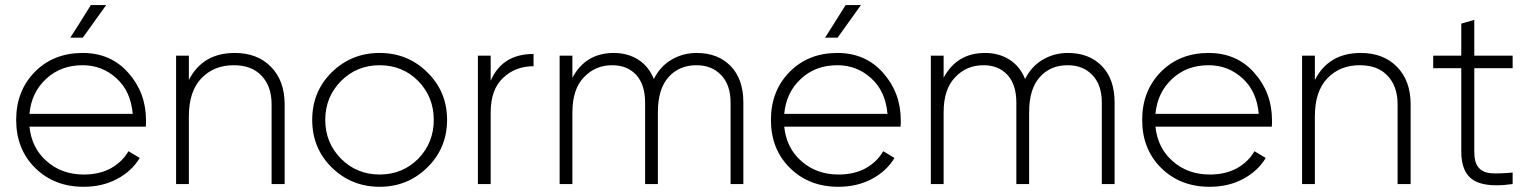

<svg xmlns="http://www.w3.org/2000/svg" viewBox="-20 -717 5956 748"><path d="M393.6 -697.3Q371.1 -665 302.7 -570.3Q291 -570.3 253.9 -570.3Q274.4 -601.6 334 -697.3Q348.6 -697.3 393.6 -697.3ZM301.8 -510.7Q412.1 -510.7 480.5 -432.6Q548.8 -355.5 548.8 -248Q548.8 -244.1 548.8 -236.3Q547.9 -227.5 547.9 -223.6Q397.5 -223.6 94.7 -223.6Q103.5 -139.6 162.1 -88.9Q220.7 -37.1 306.6 -37.1Q367.2 -37.1 412.1 -61.5Q457 -86.9 480.5 -127.9Q495.1 -119.1 524.4 -101.6Q493.2 -49.8 435.5 -19.5Q378.9 10.7 305.7 10.7Q191.4 10.7 117.2 -62.5Q43 -135.7 43 -250Q43 -362.3 115.2 -436.5Q188.5 -510.7 301.8 -510.7ZM301.8 -462.9Q216.8 -462.9 160.2 -410.2Q102.5 -357.4 94.7 -273.4Q228.5 -273.4 497.1 -273.4Q489.3 -362.3 433.6 -412.1Q377.9 -462.9 301.8 -462.9Z M894.5 -510.7Q983.4 -510.7 1036.1 -456.1Q1088.9 -402.3 1088.9 -310.5Q1088.9 -207 1088.9 0Q1076.2 0 1038.1 0Q1038.1 -78.1 1038.1 -310.5Q1038.1 -380.9 999 -421.9Q960.9 -462.9 890.6 -462.9Q813.5 -462.9 764.6 -412.1Q715.8 -361.3 715.8 -263.7Q715.8 -175.8 715.8 0Q703.1 0 666 0Q666 -125 666 -500Q678.7 -500 715.8 -500Q715.8 -476.6 715.8 -405.3Q769.5 -510.7 894.5 -510.7Z M1459 10.7Q1349.6 10.7 1272.5 -64.5Q1196.3 -139.6 1196.3 -250Q1196.3 -360.4 1272.5 -435.5Q1349.6 -510.7 1459 -510.7Q1568.4 -510.7 1644.5 -435.5Q1721.7 -360.4 1721.7 -250Q1721.7 -139.6 1644.5 -64.5Q1568.4 10.7 1459 10.7ZM1459 -37.1Q1547.9 -37.1 1609.4 -98.6Q1669.9 -161.1 1669.9 -250Q1669.9 -338.9 1609.4 -401.4Q1547.9 -462.9 1459 -462.9Q1370.1 -462.9 1308.6 -401.4Q1247.1 -338.9 1247.1 -250Q1247.1 -161.1 1308.6 -98.6Q1370.1 -37.1 1459 -37.1Z M1891.6 -402.3Q1936.5 -506.8 2058.6 -506.8Q2058.6 -491.2 2058.6 -459Q1987.3 -459 1939.5 -413.1Q1891.6 -368.2 1891.6 -278.3Q1891.6 -185.5 1891.6 0Q1878.9 0 1841.8 0Q1841.8 -125 1841.8 -500Q1854.5 -500 1891.6 -500Q1891.6 -475.6 1891.6 -402.3Z M2694.3 -510.7Q2776.4 -510.7 2826.2 -460Q2876 -409.2 2876 -317.4Q2876 -210.9 2876 0Q2863.3 0 2826.2 0Q2826.2 -79.1 2826.2 -317.4Q2826.2 -386.7 2789.1 -424.8Q2752.9 -462.9 2693.4 -462.9Q2626 -462.9 2585 -417Q2543 -371.1 2543 -279.3Q2543 -185.5 2543 0Q2530.3 0 2493.2 0Q2493.2 -79.1 2493.2 -317.4Q2493.2 -386.7 2459 -424.8Q2423.8 -462.9 2365.2 -462.9Q2298.8 -462.9 2254.9 -416Q2210 -370.1 2210 -279.3Q2210 -185.5 2210 0Q2197.3 0 2160.2 0Q2160.2 -125 2160.2 -500Q2172.9 -500 2210 -500Q2210 -478.5 2210 -414.1Q2261.7 -510.7 2371.1 -510.7Q2425.8 -510.7 2466.8 -484.4Q2507.8 -458 2527.3 -409.2Q2552.7 -460 2597.7 -485.4Q2641.6 -510.7 2694.3 -510.7Z M3334 -697.3Q3311.5 -665 3243.2 -570.3Q3231.4 -570.3 3194.3 -570.3Q3214.8 -601.6 3274.4 -697.3Q3289.1 -697.3 3334 -697.3ZM3242.2 -510.7Q3352.5 -510.7 3420.9 -432.6Q3489.3 -355.5 3489.3 -248Q3489.3 -244.1 3489.3 -236.3Q3488.3 -227.5 3488.3 -223.6Q3337.9 -223.6 3035.2 -223.6Q3043.9 -139.6 3102.5 -88.9Q3161.1 -37.1 3247.1 -37.1Q3307.6 -37.1 3352.5 -61.5Q3397.5 -86.9 3420.9 -127.9Q3435.5 -119.1 3464.8 -101.6Q3433.6 -49.8 3376 -19.5Q3319.3 10.7 3246.1 10.7Q3131.8 10.7 3057.6 -62.5Q2983.4 -135.7 2983.4 -250Q2983.4 -362.3 3055.7 -436.5Q3128.9 -510.7 3242.2 -510.7ZM3242.2 -462.9Q3157.2 -462.9 3100.6 -410.2Q3043 -357.4 3035.2 -273.4Q3168.9 -273.4 3437.5 -273.4Q3429.7 -362.3 3374 -412.1Q3318.4 -462.9 3242.2 -462.9Z M4140.6 -510.7Q4222.7 -510.7 4272.5 -460Q4322.3 -409.2 4322.3 -317.4Q4322.3 -210.9 4322.3 0Q4309.6 0 4272.5 0Q4272.5 -79.1 4272.5 -317.4Q4272.5 -386.7 4235.4 -424.8Q4199.2 -462.9 4139.6 -462.9Q4072.3 -462.9 4031.2 -417Q3989.3 -371.1 3989.3 -279.3Q3989.3 -185.5 3989.3 0Q3976.6 0 3939.5 0Q3939.5 -79.1 3939.5 -317.4Q3939.5 -386.7 3905.3 -424.8Q3870.1 -462.9 3811.5 -462.9Q3745.1 -462.9 3701.2 -416Q3656.2 -370.1 3656.2 -279.3Q3656.2 -185.5 3656.2 0Q3643.6 0 3606.4 0Q3606.4 -125 3606.4 -500Q3619.1 -500 3656.2 -500Q3656.2 -478.5 3656.2 -414.1Q3708 -510.7 3817.4 -510.7Q3872.1 -510.7 3913.1 -484.4Q3954.1 -458 3973.6 -409.2Q3999 -460 4043.9 -485.4Q4087.9 -510.7 4140.6 -510.7Z M4688.5 -510.7Q4798.8 -510.7 4867.2 -432.6Q4935.5 -355.5 4935.5 -248Q4935.5 -244.1 4935.5 -236.3Q4934.6 -227.5 4934.6 -223.6Q4784.2 -223.6 4481.4 -223.6Q4490.2 -139.6 4548.8 -88.9Q4607.4 -37.1 4693.4 -37.1Q4753.9 -37.1 4798.8 -61.5Q4843.8 -86.9 4867.2 -127.9Q4881.8 -119.1 4911.1 -101.6Q4879.9 -49.8 4822.3 -19.5Q4765.6 10.7 4692.4 10.7Q4578.1 10.7 4503.9 -62.5Q4429.7 -135.7 4429.7 -250Q4429.7 -362.3 4502 -436.5Q4575.2 -510.7 4688.5 -510.7ZM4688.5 -462.9Q4603.5 -462.9 4546.9 -410.2Q4489.3 -357.4 4481.4 -273.4Q4615.2 -273.4 4883.8 -273.4Q4876 -362.3 4820.3 -412.1Q4764.6 -462.9 4688.5 -462.9Z M5281.2 -510.7Q5370.1 -510.7 5422.9 -456.1Q5475.6 -402.3 5475.6 -310.5Q5475.6 -207 5475.6 0Q5462.9 0 5424.8 0Q5424.8 -78.1 5424.8 -310.5Q5424.8 -380.9 5385.7 -421.9Q5347.7 -462.9 5277.3 -462.9Q5200.2 -462.9 5151.4 -412.1Q5102.5 -361.3 5102.5 -263.7Q5102.5 -175.8 5102.5 0Q5089.8 0 5052.7 0Q5052.7 -125 5052.7 -500Q5065.4 -500 5102.5 -500Q5102.5 -476.6 5102.5 -405.3Q5156.2 -510.7 5281.2 -510.7Z M5873 -451.2Q5835.9 -451.2 5723.6 -451.2Q5723.6 -370.1 5723.6 -126Q5723.6 -83 5740.2 -64.5Q5755.9 -44.9 5789.1 -42Q5822.3 -40 5873 -44.9Q5873 -30.3 5873 0Q5838.9 4.9 5810.5 4.9Q5754.9 4.9 5722.7 -13.7Q5672.9 -43 5672.9 -126Q5672.9 -234.4 5672.9 -451.2Q5645.5 -451.2 5563.5 -451.2Q5563.5 -462.9 5563.5 -500Q5590.8 -500 5672.9 -500Q5672.9 -531.2 5672.9 -625Q5685.5 -628.9 5723.6 -639.6Q5723.6 -605.5 5723.6 -500Q5761.7 -500 5873 -500Q5873 -487.3 5873 -451.2Z"/></svg>

Font: LeFont
Style: ExtraLight
Weight: 200
Designer: Leryon MEDIA
Version: Version 1.0